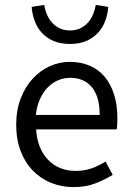

<svg xmlns="http://www.w3.org/2000/svg" viewBox="-20 -750 536 782"><path d="M279 12Q230 12 187.5 -5.5Q145 -23 113.5 -55.5Q82 -88 64 -135Q46 -182 46 -242Q46 -302 64.5 -349.5Q83 -397 113.5 -430Q144 -463 183 -480.5Q222 -498 264 -498Q310 -498 346.5 -482Q383 -466 407.5 -436Q432 -406 445 -364Q458 -322 458 -270Q458 -257 457.5 -244.5Q457 -232 455 -223H127Q132 -145 175.5 -99.5Q219 -54 289 -54Q324 -54 353.5 -64.5Q383 -75 410 -92L439 -38Q407 -18 368 -3Q329 12 279 12ZM126 -282H386Q386 -356 354.5 -394.5Q323 -433 266 -433Q240 -433 216.5 -423Q193 -413 174 -393.5Q155 -374 142.5 -346Q130 -318 126 -282ZM265 -571Q225 -571 196 -584Q167 -597 148.5 -618.5Q130 -640 120.5 -667Q111 -694 109 -722L160 -730Q163 -711 170.5 -692.5Q178 -674 191 -659Q204 -644 222.5 -635Q241 -626 265 -626Q289 -626 307.5 -635Q326 -644 339 -659Q352 -674 359.5 -692.5Q367 -711 370 -730L421 -722Q419 -694 409.5 -667Q400 -640 381 -618.5Q362 -597 333.5 -584Q305 -571 265 -571Z"/></svg>

Font: Source Sans Pro
Style: Regular
Weight: 400
Designer: Paul D. Hunt
Foundry: Adobe Systems Incorporated
Version: Version 2.021;PS 2.000;hotconv 1.0.86;makeotf.lib2.5.63406